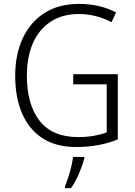

<svg xmlns="http://www.w3.org/2000/svg" viewBox="-20 -745 694 986"><path d="M356 -364H585V-29Q489 10 372 10Q268 10 198.5 -35Q129 -80 93.5 -162.5Q58 -245 58 -356Q58 -465 96.5 -548Q135 -631 208 -678Q281 -725 387 -725Q492 -725 576 -681L553 -631Q473 -673 385 -673Q300 -673 240 -633.5Q180 -594 149 -523Q118 -452 118 -356Q118 -208 183.5 -124.5Q249 -41 381 -41Q425 -41 461.5 -47.5Q498 -54 528 -65V-312H356ZM413 69Q404 103 386 145.5Q368 188 345 221H314V211Q321 195 330 167.5Q339 140 346 111Q353 82 355 61H413Z"/></svg>

Font: Noto Sans Sinhala UI SemiCondensed Light
Style: Regular
Weight: 300
Width: 4
Designer: Jelle Bosma - Monotype Design Team
Foundry: Monotype Imaging Inc.
Version: Version 2.006; ttfautohint (v1.8.4.7-5d5b)